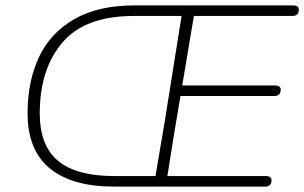

<svg xmlns="http://www.w3.org/2000/svg" viewBox="-20 -690 1125 710"><path d="M82 -271Q82 -388 123.5 -477.5Q165 -567 253.5 -618.5Q342 -670 477 -670H676Q689 -670 695 -663Q701 -656 699 -643L595 -23Q591 0 568 0H401Q246 0 164 -67.5Q82 -135 82 -271ZM555 -39 655 -631H475Q294 -631 210.5 -532.5Q127 -434 127 -271Q127 -151 195 -95Q263 -39 402 -39ZM555 -27 654 -647Q656 -659 663 -664.5Q670 -670 681 -670H1064Q1074 -670 1079.5 -666Q1085 -662 1085 -655Q1085 -642 1078.5 -636.5Q1072 -631 1062 -631H694L653 -374H997Q1007 -374 1012.5 -370Q1018 -366 1018 -359Q1018 -346 1011.5 -340.5Q1005 -335 995 -335H646L599 -39H963Q973 -39 978.5 -35Q984 -31 984 -24Q984 -11 977.5 -5.5Q971 0 961 0H578Q565 0 559 -7Q553 -14 555 -27Z"/></svg>

Font: SN Pro Thin
Style: Italic
Weight: 200
Italic angle: -9°
Designer: Tobias Whetton
Foundry: Supernotes
Version: Version 1.003;Glyphs 3.3 (3324)